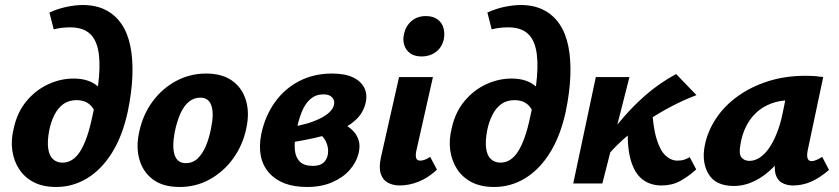

<svg xmlns="http://www.w3.org/2000/svg" viewBox="-20 -731 3343 765"><path d="M204 14Q152 14 115.5 -4.5Q79 -23 57 -56Q35 -89 29 -131.5Q23 -174 35 -221Q49 -284 85.5 -328Q122 -372 171.5 -395Q221 -418 273 -418Q323 -418 355.5 -397.5Q388 -377 397 -343L356 -290Q345 -312 327 -322Q309 -332 286 -332Q254 -332 232.5 -316.5Q211 -301 197 -273.5Q183 -246 176 -211Q168 -168 172 -139.5Q176 -111 191 -97Q206 -83 229 -83Q271 -83 299.5 -128Q328 -173 347 -263Q369 -357 374.5 -425Q380 -493 370 -536.5Q360 -580 333 -601Q306 -622 260 -622Q242 -622 225.5 -620Q209 -618 194 -614L177 -681Q209 -696 244.5 -703.5Q280 -711 310 -711Q362 -711 400.5 -691.5Q439 -672 464 -635.5Q489 -599 499.5 -546.5Q510 -494 507.5 -428.5Q505 -363 489 -286Q468 -189 426 -122Q384 -55 327 -20.5Q270 14 204 14Z M696 14Q630 14 590 -15.5Q550 -45 535.5 -95.5Q521 -146 535 -207Q550 -276 589 -328Q628 -380 683 -409Q738 -438 801 -438Q865 -438 905 -409.5Q945 -381 960 -331Q975 -281 961 -218Q947 -152 909 -99.5Q871 -47 816 -16.5Q761 14 696 14ZM720 -81Q748 -81 767.5 -99.5Q787 -118 800.5 -150Q814 -182 821 -221Q833 -277 822.5 -309.5Q812 -342 778 -342Q753 -342 733 -326Q713 -310 699 -279Q685 -248 676 -204Q665 -145 676 -113Q687 -81 720 -81Z M1203 14Q1102 14 1052 -42.5Q1002 -99 1021 -197Q1036 -268 1074.5 -322.5Q1113 -377 1171.5 -407.5Q1230 -438 1303 -438Q1356 -438 1388 -422Q1420 -406 1432.5 -379Q1445 -352 1436 -318Q1426 -279 1396 -252Q1366 -225 1323.5 -208.5Q1281 -192 1234 -181.5Q1187 -171 1143 -164L1138 -225Q1207 -235 1254.5 -258.5Q1302 -282 1310 -311Q1313 -321 1310.5 -330.5Q1308 -340 1298 -347.5Q1288 -355 1268 -355Q1239 -355 1217.5 -337Q1196 -319 1182 -284.5Q1168 -250 1159 -199Q1152 -162 1155 -132.5Q1158 -103 1175 -86.5Q1192 -70 1227 -70Q1242 -70 1253.5 -74Q1265 -78 1273 -87Q1281 -96 1285 -110Q1290 -130 1284.5 -151Q1279 -172 1265 -187Q1251 -202 1232 -205L1308 -252Q1328 -247 1348.5 -237Q1369 -227 1385 -211.5Q1401 -196 1408.5 -173.5Q1416 -151 1409 -121Q1400 -84 1373 -53.5Q1346 -23 1303 -4.5Q1260 14 1203 14Z M1573 8Q1546 8 1525.5 -3Q1505 -14 1497 -39Q1489 -64 1498 -105L1570 -424H1705L1639 -131Q1635 -113 1638 -102Q1641 -91 1654 -91Q1662 -91 1671 -94Q1680 -97 1694 -106L1721 -55Q1687 -23 1648.5 -7.5Q1610 8 1573 8ZM1660 -506Q1632 -506 1614.5 -518.5Q1597 -531 1590.5 -552Q1584 -573 1590 -597Q1597 -628 1620 -647.5Q1643 -667 1677 -667Q1705 -667 1723 -654Q1741 -641 1747 -619.5Q1753 -598 1748 -573Q1740 -541 1716 -523.5Q1692 -506 1660 -506Z M1949 14Q1897 14 1860.5 -4.5Q1824 -23 1802 -56Q1780 -89 1774 -131.5Q1768 -174 1780 -221Q1794 -284 1830.5 -328Q1867 -372 1916.5 -395Q1966 -418 2018 -418Q2068 -418 2100.5 -397.5Q2133 -377 2142 -343L2101 -290Q2090 -312 2072 -322Q2054 -332 2031 -332Q1999 -332 1977.5 -316.5Q1956 -301 1942 -273.5Q1928 -246 1921 -211Q1913 -168 1917 -139.5Q1921 -111 1936 -97Q1951 -83 1974 -83Q2016 -83 2044.5 -128Q2073 -173 2092 -263Q2114 -357 2119.5 -425Q2125 -493 2115 -536.5Q2105 -580 2078 -601Q2051 -622 2005 -622Q1987 -622 1970.5 -620Q1954 -618 1939 -614L1922 -681Q1954 -696 1989.5 -703.5Q2025 -711 2055 -711Q2107 -711 2145.5 -691.5Q2184 -672 2209 -635.5Q2234 -599 2244.5 -546.5Q2255 -494 2252.5 -428.5Q2250 -363 2234 -286Q2213 -189 2171 -122Q2129 -55 2072 -20.5Q2015 14 1949 14Z M2383 -90 2352 -112Q2395 -179 2444 -239.5Q2493 -300 2550 -350Q2607 -400 2674 -436L2755 -352Q2707 -334 2656 -307.5Q2605 -281 2555.5 -247.5Q2506 -214 2462 -174.5Q2418 -135 2383 -90ZM2264 0 2354 -424H2488L2380 0ZM2616 8Q2571 8 2539.5 -16.5Q2508 -41 2493 -93.5Q2478 -146 2482 -230L2577 -314Q2581 -228 2595.5 -179.5Q2610 -131 2632 -111Q2654 -91 2679 -91Q2686 -91 2694 -92Q2702 -93 2711 -96.5Q2720 -100 2728 -105L2754 -56Q2722 -27 2689.5 -9.5Q2657 8 2616 8Z M2904 10Q2832 10 2803.5 -37Q2775 -84 2788 -151Q2799 -207 2832 -257.5Q2865 -308 2918 -346.5Q2971 -385 3039.5 -407Q3108 -429 3189 -429Q3214 -429 3230 -427.5Q3246 -426 3260 -424L3198 -131Q3190 -89 3214 -89Q3222 -89 3232.5 -93.5Q3243 -98 3256 -106L3283 -54Q3246 -22 3211.5 -7Q3177 8 3140 8Q3115 8 3096 -2.5Q3077 -13 3070 -37.5Q3063 -62 3072 -103L3102 -246L3171 -277Q3156 -211 3128 -158Q3100 -105 3064 -67.5Q3028 -30 2987 -10Q2946 10 2904 10ZM2966 -90Q2987 -90 3007 -103Q3027 -116 3044 -140.5Q3061 -165 3075 -200Q3089 -235 3098 -278L3118 -377L3174 -327Q3164 -331 3154 -331.5Q3144 -332 3134 -332Q3088 -332 3052.5 -318.5Q3017 -305 2992 -281Q2967 -257 2951.5 -225Q2936 -193 2930 -154Q2923 -117 2934.5 -103.5Q2946 -90 2966 -90Z"/></svg>

Font: Ysabeau Office ExtraBold
Style: Italic
Weight: 800
Italic angle: -12°
Designer: Christian Thalmann (Catharsis Fonts)
Version: Version 2.001;gftools[0.9.30]; featfreeze: tnum,lnum,ss02